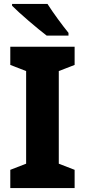

<svg xmlns="http://www.w3.org/2000/svg" viewBox="-20 -950 430 970"><path d="M220 -930H41V-921C77 -884 171 -804 216 -770H326V-784C298 -818 247 -887 220 -930ZM357 0V-92L277 -123V-591L357 -622V-714H32V-622L112 -591V-123L32 -92V0Z"/></svg>

Font: Noto Sans Thai Looped SemiCondensed ExtraBold
Style: Regular
Weight: 800
Width: 4
Designer: Sasikarn Vongin, Ben Mitchell
Foundry: The Fontpad Ltd
Version: Version 1.001